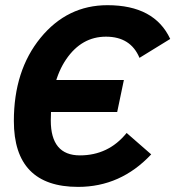

<svg xmlns="http://www.w3.org/2000/svg" viewBox="-20 -710 680 744"><path d="M434.1 -275.9H135.7L161.6 -399.9H460ZM282.7 14.2Q33.7 14.2 33.7 -241.2Q33.7 -437 137.2 -563.5Q240.7 -689.9 396.5 -689.9Q578.6 -689.9 639.6 -559.1L520.5 -485.8Q486.3 -567.9 390.6 -567.9Q296.4 -567.9 236.6 -480.5Q176.8 -393.1 176.8 -243.2Q176.8 -107.9 289.6 -107.9Q400.4 -107.9 470.7 -194.8L565.9 -111.8Q447.8 14.2 282.7 14.2Z"/></svg>

Font: Cadman
Style: Bold Italic
Weight: 700
Italic angle: -12°
Designer: Paul James MIller
Foundry: High-Logic / Made with FontCreator
Version: Version 2.114;March 28, 2021;FontCreator 13.0.0.2683 64-bit